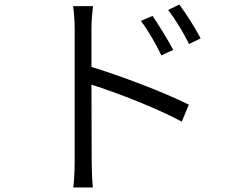

<svg xmlns="http://www.w3.org/2000/svg" viewBox="-20 -785 1040 846"><path d="M652 -715 601 -693C634 -649 667 -591 691 -541L743 -565C719 -612 676 -680 652 -715ZM770 -765 721 -741C754 -698 788 -642 813 -591L864 -616C840 -663 796 -731 770 -765ZM309 -74C309 -37 307 10 303 41H389C386 9 384 -42 384 -74L383 -412C494 -377 672 -308 781 -249L812 -324C703 -378 515 -450 383 -490V-657C383 -685 386 -728 390 -758H302C307 -728 309 -684 309 -657C309 -573 309 -126 309 -74Z"/></svg>

Font: Noto Sans HK DemiLight
Style: Regular
Weight: 350
Designer: Ryoko NISHIZUKA 西塚涼子 (kana, bopomofo & ideographs); Paul D. Hunt (Latin, Greek & Cyrillic); Sandoll Communications 산돌커뮤니
Foundry: Adobe
Version: Version 2.004;hotconv 1.0.118;makeotfexe 2.5.65603